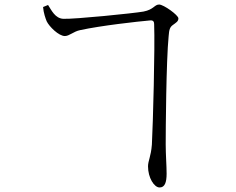

<svg xmlns="http://www.w3.org/2000/svg" viewBox="-20 -780 1040 847"><path d="M660 -674C664 -570 655 -236 650 -142C646 -89 633 -71 633 -46C633 4 660 47 684 47C707 47 715 25 715 -14C715 -49 711 -98 711 -143C711 -204 713 -511 724 -621C726 -650 730 -661 743 -670C756 -680 767 -685 767 -699C767 -713 702 -760 682 -760C661 -760 659 -738 613 -729C567 -721 309 -695 259 -697C223 -699 207 -735 192 -758L170 -749C172 -723 181 -698 186 -686C197 -663 239 -621 266 -621C286 -621 304 -641 333 -647C425 -667 586 -685 643 -690C655 -691 660 -685 660 -674Z"/></svg>

Font: Source Han Serif CN Light
Style: Regular
Weight: 300
Designer: Ryoko NISHIZUKA 西塚涼子 (kana & ideographs); Frank Grießhammer (Latin, Greek & Cyrillic); Wenlong ZHANG 张文龙 (bopomofo); San
Foundry: Adobe
Version: Version 2.003;hotconv 1.1.1;makeotfexe 2.6.0